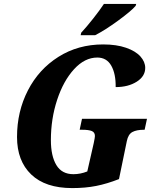

<svg xmlns="http://www.w3.org/2000/svg" viewBox="-20 -951 795 981"><path d="M67 -251Q67 -381 122.5 -489Q178 -597 278.5 -660.5Q379 -724 507 -724Q575 -724 624 -707Q673 -690 697.5 -662.5Q722 -635 722 -604Q722 -561 678.5 -533.5Q635 -506 571 -506Q572 -574 548.5 -615.5Q525 -657 477 -657Q413 -657 358.5 -597.5Q304 -538 272 -441Q240 -344 240 -235Q240 -154 268 -107.5Q296 -61 355 -61Q391 -61 426 -75L459 -220Q465 -249 465 -256Q465 -275 449 -281.5Q433 -288 401 -288H387L399 -344H731L719 -288H715Q678 -288 656.5 -276.5Q635 -265 628 -230L588 -36Q527 -12 471.5 -1Q416 10 349 10Q212 10 139.5 -59.5Q67 -129 67 -251ZM395 -784Q422 -813 456 -856Q490 -899 511 -931H676L673 -921Q651 -895 584 -846Q517 -797 466 -771H392Z"/></svg>

Font: Noto Serif NarrowExtraBold
Style: Italic
Weight: 800
Width: 4
Italic angle: -12°
Designer: Monotype Design Team
Foundry: Monotype Imaging Inc.
Version: Version 1.001